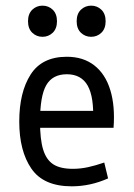

<svg xmlns="http://www.w3.org/2000/svg" viewBox="-20 -653 478 686"><path d="M218.8 -450.2Q277.3 -450.2 316.9 -419.4Q356.4 -388.7 374 -331.5Q391.6 -274.4 385.7 -196.3H89.8V-256.8H351.6L312.5 -218.8Q316.4 -305.7 293.5 -346.7Q270.5 -387.7 218.8 -387.7Q168 -387.7 145.5 -349.1Q123 -310.5 123 -218.8Q123 -154.3 134.3 -118.2Q145.5 -82 170.4 -65.9Q195.3 -49.8 240.2 -49.8Q267.6 -49.8 294.4 -55.7Q321.3 -61.5 352.5 -72.3L366.2 -15.6Q302.7 12.7 236.3 12.7Q135.7 12.7 92.3 -50.3Q48.8 -113.3 48.8 -218.8Q48.8 -323.2 89.4 -386.7Q129.9 -450.2 218.8 -450.2ZM80.1 -577.1Q80.1 -603.5 95.2 -618.2Q110.4 -632.8 131.8 -632.8Q153.3 -632.8 168.5 -618.2Q183.6 -603.5 183.6 -577.1Q183.6 -550.8 168.5 -536.1Q153.3 -521.5 131.8 -521.5Q110.4 -521.5 95.2 -536.1Q80.1 -550.8 80.1 -577.1ZM253.9 -577.1Q253.9 -603.5 269 -618.2Q284.2 -632.8 305.7 -632.8Q327.1 -632.8 342.3 -618.2Q357.4 -603.5 357.4 -577.1Q357.4 -550.8 342.3 -536.1Q327.1 -521.5 305.7 -521.5Q284.2 -521.5 269 -536.1Q253.9 -550.8 253.9 -577.1Z"/></svg>

Font: Sudo Var
Style: Regular
Weight: 400
Monospace: yes
Designer: Jens Kutilek
Foundry: Jens Kutilek
Version: Version 0.065;FEAKit 1.0